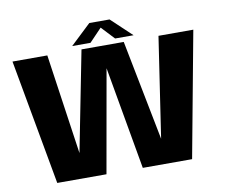

<svg xmlns="http://www.w3.org/2000/svg" viewBox="-85 -912 1195 1018"><g transform="rotate(-10 512.0 -403.0)"><path d="M143 0H408L506 -553.5L603.5 0H869L994.5 -675H807L726 -135L620 -675H392.5L286.5 -135.5L208.5 -675H21ZM347 -701H445.5L512.5 -771L578 -701H677.5L566.5 -805.5H457.5Z"/></g></svg>

Font: Anybody
Style: Bold
Weight: 700
Designer: Tyler Finck
Foundry: Etcetera Type Company
Version: Version 1.110